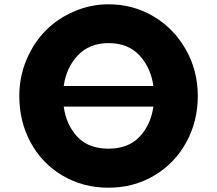

<svg xmlns="http://www.w3.org/2000/svg" viewBox="-20 -860 1012 895"><path d="M695 -459Q683 -545 630 -602Q577 -659 486 -659Q397 -659 343 -602Q289 -545 277 -459ZM277 -363Q289 -277 341 -222Q393 -167 486 -167Q578 -167 630.5 -222.5Q683 -278 695 -363ZM70 -413Q70 -502 103.5 -581.5Q137 -661 193 -717.5Q249 -774 326 -807Q403 -840 486 -840Q600 -840 695 -784Q790 -728 846 -629.5Q902 -531 902 -413Q902 -294 848 -196Q794 -98 698.5 -41.5Q603 15 486 15Q367 15 271.5 -41.5Q176 -98 123 -195.5Q70 -293 70 -413Z"/></svg>

Font: Hussar
Style: BoldWeb
Weight: 700
Foundry: Cannot Into Space Fonts
Version: Version 2.00